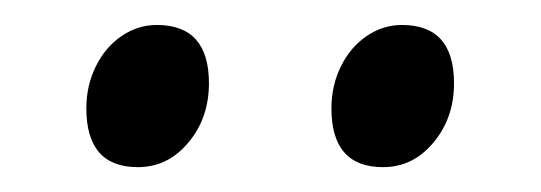

<svg xmlns="http://www.w3.org/2000/svg" viewBox="-20 -682 431 153"><path d="M48.8 -595.7Q48.8 -613.8 56.4 -629.2Q64 -644.5 76.9 -653.3Q89.8 -662.1 105 -662.1Q146.5 -662.1 146.5 -615.7Q146.5 -587.9 130.1 -568.4Q113.8 -548.8 89.8 -548.8Q48.8 -548.8 48.8 -595.7ZM244.1 -595.7Q244.1 -613.8 251.7 -629.2Q259.3 -644.5 272.2 -653.3Q285.2 -662.1 300.3 -662.1Q341.8 -662.1 341.8 -615.7Q341.8 -587.9 325.4 -568.4Q309.1 -548.8 285.2 -548.8Q244.1 -548.8 244.1 -595.7Z"/></svg>

Font: David Libre
Style: Regular
Weight: 400
Version: Version 1.000